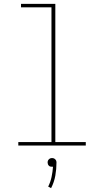

<svg xmlns="http://www.w3.org/2000/svg" viewBox="-20 -755 540 996"><path d="M75 0V-18H247V-717H89V-735H267V-18H425V0ZM245 221 230 213Q242 189 247.5 163Q253 137 255 110Q253 110 252 110Q251 110 250 110Q245 110 241 109Q237 108 233.5 104.5Q230 101 228.5 96.5Q227 92 227 88Q227 83 228.5 79Q230 75 233.5 71.5Q237 68 241 66.5Q245 65 250 65Q255 65 259 66.5Q263 68 266.5 71.5Q270 75 271.5 79Q273 83 273 88Q273 122 267 156Q261 190 245 221Z"/></svg>

Font: Iosevka Slab Thin
Style: Regular
Weight: 100
Monospace: yes
Designer: Belleve Invis
Foundry: Belleve Invis
Version: Version 11.1.0; ttfautohint (v1.8.3)